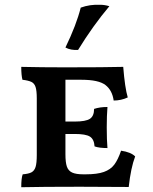

<svg xmlns="http://www.w3.org/2000/svg" viewBox="-20 -782 640 804"><path d="M546 -127Q528 -80 519 1L314 0Q155 0 69 2Q69 -36 75 -52Q100 -54 112 -60.5Q124 -67 129 -83Q134 -99 134 -133V-370Q134 -402 129 -417.5Q124 -433 111.5 -439Q99 -445 74 -448Q69 -467 69 -502Q153 -500 253 -500Q422 -500 496 -502Q503 -414 515 -374Q487 -361 456 -361Q450 -404 421.5 -426Q393 -448 321 -448H254V-273H293Q339 -273 356.5 -284.5Q374 -296 374 -326Q398 -334 430 -334Q427 -298 427 -249Q427 -195 430 -162Q395 -162 376 -169Q374 -199 356.5 -210Q339 -221 293 -221H254V-136Q254 -102 260 -84.5Q266 -67 282 -59.5Q298 -52 329 -52H338Q387 -52 415 -62Q443 -72 458.5 -92.5Q474 -113 487 -151Q528 -145 546 -127ZM254 -583Q300 -678 318 -750Q356 -764 400 -762Q418 -762 438 -756Q369 -674 307 -573Q276 -571 254 -583Z"/></svg>

Font: Vollkorn SC SemiBold
Style: Regular
Weight: 600
Designer: Friedrich Althausen
Foundry: Friedrich Althausen
Version: Version 4.015